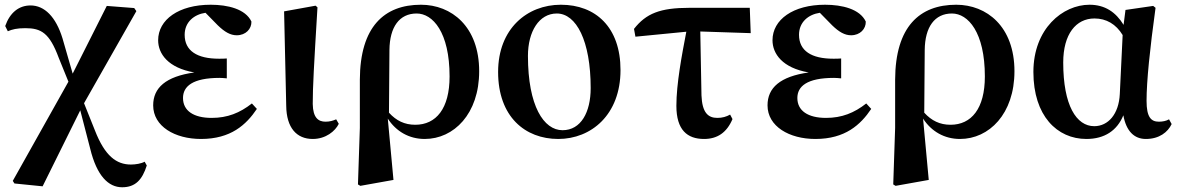

<svg xmlns="http://www.w3.org/2000/svg" viewBox="-20 -571 4987 811"><path d="M591 112C577 120 553 124 533 124C472 124 423 88 381 -20L335 -135L556 -524L547 -537L431 -546L287 -260L244 -409C216 -500 168 -548 109 -548C60 -548 22 -518 2 -461L13 -439C32 -447 51 -452 87 -452C154 -452 189 -432 228 -327L269 -226L34 193L41 204L160 216L319 -105L361 57C389 172 438 220 496 220C552 220 581 188 600 128Z M1044 -134C993 -94 941 -73 874 -73C798 -73 753 -103 753 -157C753 -206 793 -242 908 -242C917 -242 927 -241 938 -240V-324C928 -323 915 -323 905 -323C813 -323 760 -356 760 -424C760 -478 800 -510 848 -517L900 -464C929 -436 953 -422 980 -422C1018 -422 1043 -449 1042 -480C1017 -533 942 -551 870 -551C735 -551 648 -488 648 -401C648 -344 690 -284 801 -265C680 -248 627 -200 627 -126C627 -37 719 16 829 16C955 16 1020 -44 1065 -111Z M1301 16C1356 16 1396 -17 1411 -48L1400 -67C1386 -61 1373 -57 1355 -57C1325 -57 1302 -73 1301 -132C1301 -203 1306 -292 1321 -540L1313 -547L1180 -523L1189 -124C1190 -31 1233 16 1301 16Z M1625 -360C1626 -457 1667 -514 1740 -514C1808 -514 1879 -435 1879 -248C1879 -112 1822 -44 1734 -44C1689 -44 1654 -61 1623 -95ZM1500 -31 1492 208 1502 214 1642 189 1618 -70C1653 -16 1708 16 1774 16C1897 16 2004 -90 2004 -270C2004 -459 1887 -551 1758 -551C1603 -551 1501 -458 1500 -235Z M2338 16C2477 16 2601 -86 2601 -275C2601 -456 2496 -551 2349 -551C2207 -551 2084 -450 2084 -267C2084 -78 2198 16 2338 16ZM2356 -21C2277 -21 2210 -123 2210 -335C2210 -438 2257 -514 2332 -514C2414 -514 2475 -399 2475 -199C2475 -97 2434 -21 2356 -21Z M2938 -438 3151 -431 3147 -538H2892C2768 -538 2709 -514 2658 -449L2664 -416L2879 -437C2860 -338 2837 -217 2837 -124C2837 -22 2883 16 2954 16C3010 16 3050 -11 3074 -68L3064 -87C3048 -78 3031 -73 3010 -73C2970 -73 2946 -96 2943 -168Z M3639 -134C3588 -94 3536 -73 3469 -73C3393 -73 3348 -103 3348 -157C3348 -206 3388 -242 3503 -242C3512 -242 3522 -241 3533 -240V-324C3523 -323 3510 -323 3500 -323C3408 -323 3355 -356 3355 -424C3355 -478 3395 -510 3443 -517L3495 -464C3524 -436 3548 -422 3575 -422C3613 -422 3638 -449 3637 -480C3612 -533 3537 -551 3465 -551C3330 -551 3243 -488 3243 -401C3243 -344 3285 -284 3396 -265C3275 -248 3222 -200 3222 -126C3222 -37 3314 16 3424 16C3550 16 3615 -44 3660 -111Z M3886 -360C3887 -457 3928 -514 4001 -514C4069 -514 4140 -435 4140 -248C4140 -112 4083 -44 3995 -44C3950 -44 3915 -61 3884 -95ZM3761 -31 3753 208 3763 214 3903 189 3879 -70C3914 -16 3969 16 4035 16C4158 16 4265 -90 4265 -270C4265 -459 4148 -551 4019 -551C3864 -551 3762 -458 3761 -235Z M4710 -174C4706 -89 4661 -38 4602 -38C4527 -38 4471 -125 4471 -307C4471 -427 4525 -493 4603 -493C4653 -493 4694 -469 4722 -423ZM4918 -67C4906 -60 4891 -57 4875 -57C4842 -57 4823 -76 4823 -145C4823 -228 4837 -364 4861 -538L4851 -546L4734 -529L4726 -466C4693 -520 4647 -551 4582 -551C4469 -551 4345 -450 4345 -267C4345 -82 4445 16 4569 16C4646 16 4699 -20 4725 -84C4737 -17 4771 16 4820 16C4877 16 4913 -13 4929 -47Z"/></svg>

Font: Source Han Serif
Style: Bold
Weight: 700
Designer: Ryoko NISHIZUKA 西塚涼子 (kana & ideographs); Frank Grießhammer (Latin, Greek & Cyrillic); Wenlong ZHANG 张文龙 (bopomofo); San
Foundry: Adobe Systems Incorporated
Version: Version 1.001;PS 1.001;hotconv 16.6.54;makeotf.lib2.5.65590